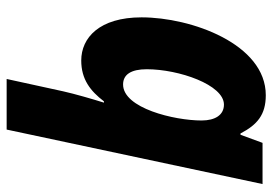

<svg xmlns="http://www.w3.org/2000/svg" viewBox="-144 -456 839 592"><g transform="rotate(90 276.0 -159.5)"><path d="M261 66 223 240H379L547 -549H420L395 -481H391C364 -533 333 -559 273 -559C115 -559 33 -329 33 -176C33 -46 96 10 166 10C224 10 260 -18 292 -60H296C285 -25 269 30 261 66ZM240 -119C209 -119 193 -144 193 -192C193 -291 241 -430 302 -430C334 -430 351 -403 351 -361C351 -277 313 -119 240 -119Z"/></g></svg>

Font: Noto Sans SemiCondensed ExtraBold
Style: Italic
Weight: 800
Width: 4
Italic angle: -12°
Designer: Monotype Design Team
Foundry: Monotype Imaging Inc.
Version: Version 2.013